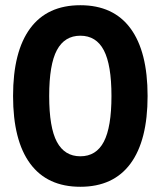

<svg xmlns="http://www.w3.org/2000/svg" viewBox="-20 -705 615 735"><path d="M287.5 10Q160.8 10 95.4 -78.8Q30 -167.5 30 -337.5Q30 -507.5 95.4 -596.2Q160.8 -685 287.5 -685Q414.2 -685 479.6 -596.2Q545 -507.5 545 -337.5Q545 -167.5 479.6 -78.8Q414.2 10 287.5 10ZM287.5 -106.7Q348.3 -106.7 377.5 -162.5Q406.7 -218.3 406.7 -337.5Q406.7 -456.7 377.5 -512.5Q348.3 -568.3 287.5 -568.3Q227.5 -568.3 197.9 -513.3Q168.3 -458.3 168.3 -337.5Q168.3 -216.7 197.9 -161.7Q227.5 -106.7 287.5 -106.7Z"/></svg>

Font: Funnel Display Light
Style: Bold
Weight: 700
Version: Version 1.000